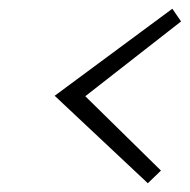

<svg xmlns="http://www.w3.org/2000/svg" viewBox="-20 -537 434 439"><path d="M348 -147 318 -118 105 -318 374 -517 394 -488 175 -317Z"/></svg>

Font: ArsenalItalic
Style: Italic
Weight: 400
Italic angle: -9°
Designer: Andrij Shevchenko
Foundry: Stairsfor.com
Version: Version 1.000